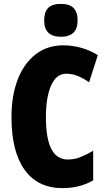

<svg xmlns="http://www.w3.org/2000/svg" viewBox="-20 -957 547 987"><path d="M320 -578Q270 -578 243 -518Q216 -458 216 -354Q216 -137 328 -137Q363 -137 395 -150Q427 -163 459 -182V-30Q391 10 301 10Q174 10 106.5 -84Q39 -178 39 -355Q39 -465 71 -548Q103 -631 163 -677.5Q223 -724 305 -724Q399 -724 483 -674L438 -534Q410 -554 381 -566Q352 -578 320 -578ZM293 -937Q338 -937 358.5 -915.5Q379 -894 379 -852Q379 -768 293 -768Q207 -768 207 -852Q207 -895 227.5 -916Q248 -937 293 -937Z"/></svg>

Font: Noto Sans ExtraCondensed Black
Style: Regular
Weight: 900
Width: 2
Designer: Monotype Design Team
Foundry: Monotype Imaging Inc.
Version: Version 2.013; ttfautohint (v1.8.4.7-5d5b)